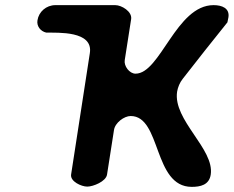

<svg xmlns="http://www.w3.org/2000/svg" viewBox="-20 -727 911 748"><path d="M160 -600C205 -599 344 -608 330 -520L257 -47C253 -20 297 0 320 0C343 0 393 -20 397 -47L424 -220C428 -249 464 -275 489 -275C609 -275 576 1 727 1C760 1 795 -6 801 -47C816 -147 653 -259 670 -370C673 -387 680 -405 692 -420C717 -453 839 -607 866 -640C866 -643 870 -657 870 -660C875 -695 845 -707 812 -707C666 -707 605 -440 508 -440C484 -440 462 -470 466 -493L491 -653C495 -682 454 -707 429 -707H196C160 -707 131 -681 126 -648C122 -625 138 -605 160 -600Z"/></svg>

Font: Asimov Print
Style: Regular
Weight: 500
Designer: Google
Version: Version 2.000980: 2014